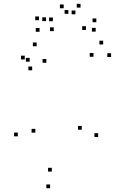

<svg xmlns="http://www.w3.org/2000/svg" viewBox="-20 -977 660 1018"><path d="M500.5 -250.7V-270.7H480.5V-250.7ZM569 -674.7V-694.7H549V-674.7ZM527 -741.3V-761.3H507V-741.3ZM475.7 -676V-696H455.7V-676ZM413.5 -289.3V-309.3H393.5V-289.3ZM254.8 -67.3V-87.3H234.8V-67.3ZM167.5 -273.8V-293.8H147.5V-273.8ZM225.8 -644.2V-664.2H205.8V-644.2ZM174.3 -731.8V-751.8H154.3V-731.8ZM111.3 -661.8V-681.8H91.3V-661.8ZM150.5 -604.3V-624.3H130.5V-604.3ZM137.2 -650V-670H117.2V-650ZM74.5 -254.2V-274.2H54.5V-254.2ZM245.7 21V1H225.7V21ZM265.2 -812V-832H245.2V-812ZM379.8 -901.3V-921.3H359.8V-901.3ZM342.5 -903.7V-923.7H322.5V-903.7ZM435.7 -818.2V-838.2H415.7V-818.2ZM487.3 -809.3V-829.3H467.3V-809.3ZM490.8 -859.2V-879.2H470.8V-859.2ZM407 -936.7V-956.7H387V-936.7ZM317.7 -933.3V-953.3H297.7V-933.3ZM224.2 -865.2V-885.2H204.2V-865.2ZM260.3 -864.3V-884.3H240.3V-864.3ZM186.7 -869.7V-889.7H166.7V-869.7ZM189.7 -808.5V-828.5H169.7V-808.5Z"/></svg>

Font: Monaspace Radon Dots Var
Style: Regular
Weight: 400
Designer: Riley Cran and the Lettermatic Team
Version: Version 1.100 (Monaspace Radon Dots)